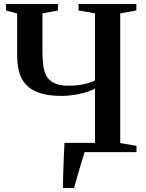

<svg xmlns="http://www.w3.org/2000/svg" viewBox="-20 -763 730 963"><path d="M295.5 180Q296 146 297 108.5Q298 71 299.8 31.5Q301.5 -8 303.5 -46.5H456.5V-318Q421 -300.5 375.2 -291.2Q329.5 -282 288.5 -282Q232.5 -282 193.2 -292.5Q154 -303 129 -322Q104 -341 90.5 -366.2Q77 -391.5 71.5 -421Q66 -450.5 66 -482.5V-695.5L10.5 -710V-743H270.5V-710L193 -696V-503.5Q193 -467 196.8 -436Q200.5 -405 213.2 -381.8Q226 -358.5 252.8 -345.8Q279.5 -333 326 -333Q354.5 -333 379.2 -336.8Q404 -340.5 423.8 -346.5Q443.5 -352.5 456.5 -359V-696L374 -710.5V-743H664V-710.5L583 -696V-45.5L664.5 -31.5V0H404.5Q399.5 14.5 392.5 38Q385.5 61.5 377.5 88.2Q369.5 115 362.8 139.5Q356 164 351.5 180Z"/></svg>

Font: Merriweather 96pt SemiBold
Style: Regular
Weight: 600
Version: Version 2.100